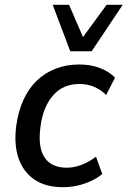

<svg xmlns="http://www.w3.org/2000/svg" viewBox="-20 -769 530 798"><path d="M242 9Q169 9 122.5 -23Q76 -55 56.5 -113Q37 -171 48 -249Q56 -307 77.5 -354Q99 -401 132.5 -433.5Q166 -466 211 -483.5Q256 -501 310 -501Q357 -501 396 -486Q435 -471 458 -446L421 -374Q400 -396 371.5 -408Q343 -420 310 -420Q276 -420 248.5 -408Q221 -396 200.5 -372.5Q180 -349 166.5 -316Q153 -283 148 -240Q137 -158 165 -115Q193 -72 258 -72Q289 -72 320.5 -84.5Q352 -97 379 -118L405 -46Q385 -29 358 -16.5Q331 -4 301.5 2.5Q272 9 242 9ZM272 -556 199 -749H267L325 -615L423 -749H490L361 -556Z"/></svg>

Font: Nunito Sans 10pt SemiCondensed SemiBold
Style: Italic
Weight: 600
Width: 4
Italic angle: -9°
Designer: Vernon Adams
Foundry: Vernon Adams
Version: Version 3.101;gftools[0.9.27]